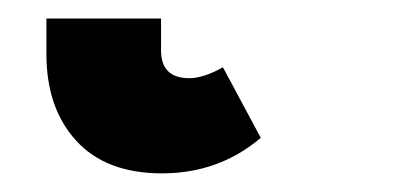

<svg xmlns="http://www.w3.org/2000/svg" viewBox="-20 24 442 206"><path d="M153.8 210Q93.8 210 61.8 175Q29.8 140.1 29.8 82V43.9H152.8V78.1Q152.8 107.9 183.1 107.9Q198.2 107.9 219.2 96.2L259.8 171.9Q214.8 210 153.8 210Z"/></svg>

Font: Fira Sans Compressed Heavy
Style: Regular
Weight: 900
Width: 1
Designer: Carrois Corporate & Edenspiekermann AG
Foundry: Carrois Corporate GbR & Edenspiekermann AG
Version: Version 4.203;PS 004.203;hotconv 1.0.88;makeotf.lib2.5.64775